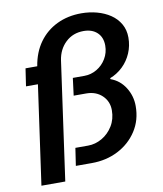

<svg xmlns="http://www.w3.org/2000/svg" viewBox="-87 -799 793 936"><g transform="rotate(-10 309.0 -331.0)"><path d="M42 66 111 -424H52L65 -511H123Q134 -579 169 -627.5Q204 -676 258 -702Q312 -728 379 -728Q419 -728 456 -718Q493 -708 522 -688.5Q551 -669 568 -639.5Q585 -610 585 -572Q585 -531 569.5 -495Q554 -459 526.5 -432.5Q499 -406 463 -392L464 -387Q509 -371 535.5 -329Q562 -287 562 -237Q562 -167 527 -113.5Q492 -60 433.5 -30Q375 0 303 0H224L237 -87H300Q336 -87 369 -106Q402 -125 423 -159Q444 -193 444 -237Q444 -281 413.5 -310Q383 -339 335 -339H273L284 -425H341Q374 -425 403 -442Q432 -459 449.5 -488.5Q467 -518 467 -553Q467 -594 442 -617.5Q417 -641 375 -641Q322 -641 286 -607Q250 -573 242 -519L160 66Z"/></g></svg>

Font: Chivo Medium
Style: Italic
Weight: 500
Italic angle: -8.05°
Designer: Hector Gatti
Foundry: Omnibus-Type
Version: Version 2.002